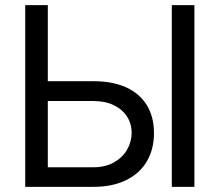

<svg xmlns="http://www.w3.org/2000/svg" viewBox="-20 -727 854 747"><path d="M579.1 -209Q579.1 -147.5 551.8 -100.1Q524.4 -52.7 471.2 -26.4Q418 0 342.8 0H78.1V-707H166V-76.2H342.8Q389.6 -76.2 423.3 -95.2Q457 -114.3 474.6 -145Q492.2 -175.8 492.2 -210.9Q492.2 -245.1 474.6 -272.9Q457 -300.8 423.3 -317.4Q389.6 -334 342.8 -334H142.6V-411.1H342.8Q418.9 -411.1 471.7 -386.7Q524.4 -362.3 551.8 -316.9Q579.1 -271.5 579.1 -209ZM736.3 0H648.4V-707H736.3Z"/></svg>

Font: Pretendard Std Variable
Style: Regular
Weight: 400
Designer: Base glyphs from Inter by Rasmus Andersson; Hangeul glyphs from Noto Sans CJK(Source Han Sans) by Jang Soo-young and Kan
Foundry: Kil Hyung-jin
Version: Version 1.309;Glyphs 3.2 (3225)